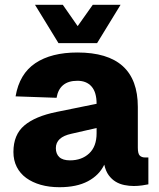

<svg xmlns="http://www.w3.org/2000/svg" viewBox="-20 -769 665 801"><path d="M228 12Q185 12 150 2Q115 -8 89.5 -26.5Q64 -45 50 -72.5Q36 -100 36 -135Q36 -207 81.5 -245.5Q127 -284 216 -302L383 -336Q383 -384 362 -408Q341 -432 303 -432Q228 -432 216 -361L45 -367Q61 -461 127.5 -505.5Q194 -550 303 -550Q555 -550 555 -323V-153Q555 -128 563 -120Q571 -112 586 -112H599V0Q591 2 573 4.5Q555 7 538 7Q519 7 499 3Q479 -1 462.5 -11Q446 -21 433.5 -38Q421 -55 415 -82Q394 -38 347 -13Q300 12 228 12ZM272 -100Q321 -100 352 -129Q383 -158 383 -213V-235L278 -211Q213 -197 213 -151Q213 -127 227.5 -113.5Q242 -100 272 -100ZM126 -749H242L304 -660L367 -749H483L385 -589H224Z"/></svg>

Font: Geist ExtBd
Style: Regular
Weight: 400
Designer: Basement.studio, Andrés Briganti, Mateo Zaragoza
Foundry: Basement.studio, Vercel, Andrés Briganti, Guido Ferreyra, Mateo Zaragoza
Version: Version 1.401